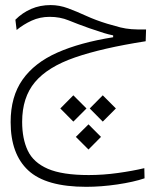

<svg xmlns="http://www.w3.org/2000/svg" viewBox="-20 -428 626 749"><path d="M316.4 300.8Q159.2 300.8 90.3 236.8Q21.5 172.9 21.5 48.3Q21.5 -51.3 67.9 -117.2Q114.3 -183.1 203.4 -222.7Q292.5 -262.2 421.4 -282.7V-290Q402.3 -293.9 385.5 -299.1Q368.7 -304.2 328.6 -317.9Q281.7 -334.5 248 -348.4Q214.4 -362.3 173.8 -362.3Q135.7 -362.3 103.3 -347.4Q70.8 -332.5 44.9 -311L40 -351.1Q67.4 -378.4 101.8 -393.3Q136.2 -408.2 177.7 -408.2Q211.4 -408.2 245.1 -395.8Q278.8 -383.3 316.2 -366.2Q353.5 -349.1 398.4 -335.4Q429.2 -326.2 450 -321Q470.7 -315.9 492.9 -314.2Q515.1 -312.5 549.8 -313L548.3 -267.1Q378.9 -240.7 272.5 -203.9Q166 -167 116.2 -107.4Q66.4 -47.9 66.4 47.4Q66.4 113.3 88.4 159.7Q110.4 206.1 166.7 230.5Q223.1 254.9 326.2 254.9Q382.3 254.9 440.2 246.8Q498 238.8 543 228L543.9 267.6Q501 282.2 437.7 291.5Q374.5 300.8 316.4 300.8ZM380.9 -56.2 432.1 -4.9 380.9 46.4 330.1 -4.9ZM266.1 -56.2 317.4 -4.9 266.1 46.4 215.3 -4.9ZM325.2 57.1 374 106 325.2 155.3 275.9 106Z"/></svg>

Font: Cascadia Mono NF ExtraLight
Style: Regular
Weight: 200
Monospace: yes
Designer: Aaron Bell
Foundry: Saja Typeworks
Version: Version 2404.023; ttfautohint (v1.8.4)